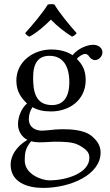

<svg xmlns="http://www.w3.org/2000/svg" viewBox="-20 -681 540 939"><path d="M444 -387C463 -387 481 -405 481 -425C481 -446 462 -462 435 -462C409 -462 361 -445 335 -411C323 -419 290 -439 231 -439C142 -439 60 -379 60 -287C60 -233 84 -202 112 -175C84 -151 68 -108 68 -74C68 -38 88 -10 114 3C60 35 32 81 32 124C32 211 114 238 191 238C326 238 472 173 472 65C472 33 457 8 428 -16C389 -48 319 -49 282 -49C264 -49 239 -47 215 -44C200 -43 190 -42 185 -42C156 -42 121 -56 121 -99C121 -119 127 -140 139 -157C163 -143 191 -136 230 -136C318 -136 399 -191 399 -289C399 -336 385 -363 356 -393C363 -403 383 -417 396 -417C403 -417 410 -414 416 -405C420 -397 433 -387 444 -387ZM132 10C143 13 159 15 172 15C203 15 231 12 245 12C295 12 337 13 366 29C405 51 417 65 417 91C417 163 311 201 221 201C185 201 101 172 101 104C101 70 103 45 132 10ZM319 -279C319 -186 272 -167 235 -167C151 -167 142 -238 142 -302C142 -372 167 -408 222 -408C285 -408 319 -362 319 -279ZM246 -659C235 -662 225 -661 214 -659C185 -613 139 -559 103 -519C109 -510 116 -504 125 -502C164 -524 197 -553 229 -585C259 -554 294 -526 332 -502C341 -504 350 -512 355 -519C319 -559 275 -612 246 -659Z"/></svg>

Font: Libertinus Math
Style: Regular
Weight: 400
Designer: Philipp H. Poll, Khaled Hosny
Foundry: Caleb Maclennan
Version: Version 7.050;RELEASE